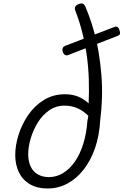

<svg xmlns="http://www.w3.org/2000/svg" viewBox="-20 -1057 705 1096"><path d="M251 19Q192 19 150.5 -5.5Q109 -30 88 -73.5Q67 -117 67 -172Q67 -227 86 -287.5Q105 -348 141 -400.5Q177 -453 230 -486Q283 -519 351 -519Q392 -519 425 -506Q458 -493 486 -467Q489 -534 487 -601.5Q485 -669 476 -736Q467 -803 450.5 -868.5Q434 -934 409 -999Q405 -1010 410 -1019Q415 -1028 428 -1033Q456 -1046 467 -1020Q494 -956 513 -890.5Q532 -825 543 -758.5Q554 -692 559 -626Q564 -560 562 -496Q560 -432 552 -370Q547 -282 522.5 -211.5Q498 -141 457.5 -89Q417 -37 364.5 -9Q312 19 251 19ZM259 -46Q302 -46 340 -69Q378 -92 407.5 -134.5Q437 -177 455.5 -236.5Q474 -296 479 -368Q481 -375 482 -382Q483 -389 484 -396Q455 -425 421.5 -439.5Q388 -454 348 -454Q299 -454 260.5 -427Q222 -400 195.5 -357Q169 -314 155 -266Q141 -218 141 -177Q141 -136 155 -106.5Q169 -77 196 -61.5Q223 -46 259 -46ZM367 -742Q358 -739 349.5 -744.5Q341 -750 337 -766Q335 -777 338.5 -784Q342 -791 351 -795L633 -903Q655 -912 663 -882Q667 -869 664 -862Q661 -855 651 -852Z"/></svg>

Font: Playwrite CO Light
Style: Regular
Weight: 300
Version: Version 1.002